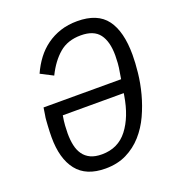

<svg xmlns="http://www.w3.org/2000/svg" viewBox="-131 -816 862 935"><g transform="rotate(-20 300.0 -349.0)"><path d="M258 12Q158 12 110 -49Q62 -110 62 -221Q62 -233 62.5 -248.5Q63 -264 64 -279.5Q65 -295 66 -309Q67 -323 69 -332L75 -371H477L482 -402Q487 -428 488.5 -450.5Q490 -473 490 -490Q490 -562 461 -600.5Q432 -639 365 -639Q297 -639 253 -601.5Q209 -564 177 -499L113 -532Q131 -572 155.5 -604.5Q180 -637 212.5 -660.5Q245 -684 284.5 -697Q324 -710 372 -710Q477 -710 523.5 -647.5Q570 -585 570 -464Q570 -423 564.5 -371.5Q559 -320 545 -267Q531 -214 508 -164Q485 -114 450 -74.5Q415 -35 367.5 -11.5Q320 12 258 12ZM265 -59Q349 -59 398 -122.5Q447 -186 464 -291L466 -303H150Q145 -275 143.5 -252Q142 -229 142 -212Q142 -178 148 -150Q154 -122 168.5 -101.5Q183 -81 206.5 -70Q230 -59 265 -59Z"/></g></svg>

Font: IBM Plex Mono
Style: Italic
Weight: 400
Italic angle: -9°
Monospace: yes
Designer: Mike Abbink, Paul van der Laan, Pieter van Rosmalen
Foundry: Bold Monday
Version: Version 2.3